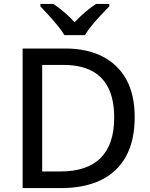

<svg xmlns="http://www.w3.org/2000/svg" viewBox="-20 -962 769 982"><path d="M668.9 -363.8Q668.9 -243.2 624.5 -162.4Q580.1 -81.5 495.8 -40.8Q411.6 0 291.5 0H95.7V-713.9H313.5Q422.9 -713.9 502.4 -674.1Q582 -634.3 625.5 -556.4Q668.9 -478.5 668.9 -363.8ZM564 -360.8Q564 -452.6 534.2 -512.2Q504.4 -571.8 446.8 -600.8Q389.2 -629.9 305.7 -629.9H195.8V-85H288.1Q426.3 -85 495.1 -154.3Q564 -223.6 564 -360.8ZM309.6 -782.2Q296.4 -804.7 274.4 -831.5Q252.4 -858.4 228.5 -884.5Q204.6 -910.6 186.5 -929.7V-941.9H252.9Q279.3 -924.3 307.9 -900.1Q336.4 -876 361.3 -848.6Q387.7 -876 416.3 -900.4Q444.8 -924.8 471.2 -941.9H539.1V-929.7Q520.5 -910.6 496.1 -884.8Q471.7 -858.9 449.5 -831.8Q427.2 -804.7 414.6 -782.2Z"/></svg>

Font: Open Sans Medium
Style: Regular
Weight: 500
Designer: Monotype Design Team
Foundry: Monotype Imaging Inc.
Version: Version 3.000